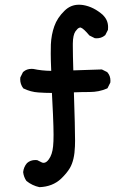

<svg xmlns="http://www.w3.org/2000/svg" viewBox="-20 -772 540 798"><path d="M287.1 -388.2Q292 -241.7 292 -187Q292 -172.9 291.5 -164.1Q289.6 -106.4 270.5 -73.7Q257.8 -52.2 233.9 -29.3Q198.7 3.9 144 5.9Q113.8 -0.5 89.8 -20Q78.6 -36.1 76.2 -56.6Q78.6 -78.6 92.3 -94.2Q106.4 -106.9 127 -106.9Q129.9 -106.9 134.8 -106.4L155.3 -96.2Q158.2 -95.2 161.1 -95.2Q172.4 -95.2 182.6 -109.4Q197.3 -128.9 200.7 -164.1Q202.6 -182.6 202.6 -211.9Q202.6 -241.2 200.2 -297.1Q197.8 -353 195.8 -385.7Q168 -385.7 140.1 -387.7Q107.4 -389.6 76.7 -404.8Q64 -421.9 64 -442.4Q64 -445.8 64.5 -450.2L75.7 -472.7L77.1 -473.6Q90.8 -485.8 111.3 -485.8Q116.7 -485.8 118.7 -485.4Q153.3 -478 192.9 -477.5Q190.9 -523.9 190.9 -548.8Q190.9 -573.7 191.4 -587.4Q193.4 -628.4 205.6 -662.6Q217.8 -697.8 248 -727.1Q273.4 -752.4 308.1 -752.4Q316.4 -752.4 325.7 -751Q369.6 -743.7 408.7 -709Q408.7 -709 408.7 -708.5Q429.2 -688 429.2 -659.7Q429.2 -654.8 428.7 -647.9L417.5 -626Q408.2 -618.2 399.2 -615.5Q390.1 -612.8 381.8 -612.8Q378.4 -612.8 374 -613.3L351.6 -624.5Q327.1 -653.8 315.9 -657.2Q314.5 -657.7 314 -657.7Q313.5 -657.7 312 -657.5Q310.5 -657.2 307.1 -655.5Q303.7 -653.8 301.3 -650.9Q296.9 -646.5 293.5 -641.6Q283.2 -626.5 282.7 -591.3Q282.7 -585.9 282.7 -579.6Q282.7 -544.4 284.7 -479.5L403.3 -483.4L425.8 -472.2L426.8 -470.7Q439 -457 439 -436.5Q439 -433.6 438.5 -428.7L426.8 -405.3L423.8 -403.8Q391.1 -389.6 352.5 -389.6Q319.3 -389.6 287.1 -388.2Z"/></svg>

Font: Bakudai
Style: Bold
Weight: 700
Version: Version 1.48